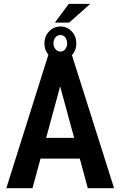

<svg xmlns="http://www.w3.org/2000/svg" viewBox="-20 -990 632 1010"><path d="M313.5 -598.6 150.9 0H13.2L237.3 -710.9H323.2ZM441.9 0 279.3 -598.6 268.1 -710.9H355L580.1 0ZM446.3 -264.6V-155.8H120.1V-264.6ZM268.6 -871.1 341.8 -969.7H455.1L343.8 -871.1ZM213.9 -761.2Q213.9 -799.8 238.5 -825.2Q263.2 -850.6 298.3 -850.6Q333 -850.6 357.2 -825.2Q381.3 -799.8 381.3 -761.2Q381.3 -723.1 357.2 -698.7Q333 -674.3 298.3 -674.3Q263.2 -674.3 238.5 -698.7Q213.9 -723.1 213.9 -761.2ZM261.2 -761.2Q261.2 -743.7 272 -731.2Q282.7 -718.8 298.3 -718.8Q313.5 -718.8 323.2 -731.2Q333 -743.7 333 -761.2Q333 -781.2 323.2 -793.5Q313.5 -805.7 298.3 -805.7Q282.7 -805.7 272 -793.5Q261.2 -781.2 261.2 -761.2Z"/></svg>

Font: Roboto Condensed SemiBold
Style: Regular
Weight: 600
Designer: Christian Robertson
Foundry: Google
Version: Version 3.008; 2023